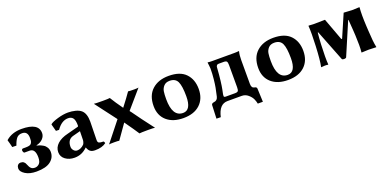

<svg xmlns="http://www.w3.org/2000/svg" viewBox="-6 -1120 3914 1924"><g transform="rotate(-20 1951.0 -157.5)"><path d="M200.2 -443.8Q382.3 -443.8 381.8 -334Q381.8 -301.8 356.9 -274.9Q332 -248 287.1 -237.8V-234.9Q300.8 -232.4 316.7 -226.6Q332.5 -220.7 352.8 -209Q373 -197.3 386 -175.5Q398.9 -153.8 398.9 -126Q398.9 -66.9 349.9 -28.6Q300.8 9.8 199.2 9.8Q126 9.8 80.6 -19Q35.2 -47.9 35.2 -81.1Q35.2 -102.1 46.1 -116Q57.1 -129.9 77.1 -129.9Q117.2 -129.9 130.9 -88.9Q142.1 -59.1 156.5 -45.7Q170.9 -32.2 197 -32.2Q223.1 -32.2 243.2 -52Q263.2 -71.8 263.2 -119.1Q263.2 -210.9 204.1 -210.9H148.9Q143.1 -210.9 138.4 -220.9Q133.8 -231 133.8 -238.8Q133.8 -245.6 138.4 -250.2Q143.1 -254.9 148.9 -254.9H180.2Q205.1 -254.9 220.5 -260Q235.8 -265.1 241.9 -277.6Q248 -290 249.5 -300Q251 -310.1 251 -330.1Q251 -401.9 190.4 -401.4Q153.8 -401.4 133.8 -378.2Q113.8 -355 96.7 -303.7L52.7 -304.7Q42 -351.6 31.7 -383.8L34.7 -387.7Q98.1 -443.4 200.2 -443.8Z M744.6 -222.2 664.6 -201.2Q601.6 -184.1 601.6 -106.9Q601.6 -85.9 616.7 -67.9Q631.8 -49.8 653.8 -49.8Q693.8 -49.8 727.5 -84Q732.4 -88.9 737.5 -104Q742.7 -119.1 742.7 -128.9ZM870.6 -80.1Q870.6 -57.1 884 -50.5Q897.5 -43.9 931.6 -43.9Q939.5 -37.1 941.4 -22.9Q898.4 10.3 822.8 9.8Q790.5 9.8 772.5 -3.7Q754.4 -17.1 743.7 -47.9H741.7Q683.6 10.3 604.5 9.8Q548.3 9.8 508.1 -19.5Q467.8 -48.8 467.8 -98.1Q467.8 -148.9 508.3 -186Q548.8 -223.1 621.6 -240.2L738.8 -271Q744.6 -272.9 744.6 -283.2Q744.6 -339.4 727.5 -362.1Q710.4 -384.8 675.8 -384.8Q606.9 -384.8 552.7 -306.2L519.5 -307.1L499.5 -381.8L502.4 -386.2Q522.5 -403.3 583 -421.1Q643.6 -439 694.8 -439Q734.9 -439 773.7 -429Q812.5 -418.9 834.5 -398.9Q874.5 -362.8 874.5 -276.9Q874.5 -273.9 872.6 -185.5Q870.6 -97.2 870.6 -80.1Z M1139.6 -207 1135.3 -212.9 969.2 -432.1Q985.4 -429.2 1066.4 -429.2Q1122.6 -429.2 1139.2 -432.1Q1175.8 -371.6 1231.9 -293.9Q1297.4 -378.4 1334 -432.1Q1345.2 -429.2 1400.4 -429.2Q1434.6 -429.2 1445.3 -432.1L1280.8 -241.7L1295.4 -223.1Q1356.4 -136.2 1463.4 2.9Q1448.2 0 1393.1 0Q1312 0 1297.4 2.9Q1265.6 -46.9 1190.9 -151.9Q1112.8 -42.5 1082 2.9Q1072.3 0 1028.3 0Q983.4 0 973.1 2.9L1136.7 -203.1Z M1523.9 -205.1Q1523.9 -317.9 1590.3 -378.4Q1656.7 -439 1768.1 -439Q1889.2 -439 1948.5 -377Q2007.8 -314.9 2007.8 -213.9Q2007.8 -109.9 1943.8 -50Q1879.9 9.8 1766.1 9.8Q1654.3 9.8 1589.1 -47.6Q1523.9 -105 1523.9 -205.1ZM1760.7 -389.2Q1719.7 -389.2 1697.8 -365Q1675.8 -340.8 1670.9 -309.8Q1666 -278.8 1666 -228Q1666 -40 1779.8 -40Q1865.7 -40 1865.7 -187Q1865.7 -295.9 1843.8 -342.5Q1821.8 -389.2 1760.7 -389.2Z M2216.8 -60.1Q2216.8 -47.9 2235.8 -47.9H2335Q2360.8 -47.9 2367.9 -58.3Q2375 -68.8 2375 -97.2V-333Q2375 -360.8 2367.9 -371.3Q2360.8 -381.8 2335 -381.8H2281.7Q2266.6 -381.8 2260.3 -372.3Q2253.9 -362.8 2253.9 -356Q2251.5 -314.5 2247.8 -276.6Q2244.1 -238.8 2241.2 -213.6Q2238.3 -188.5 2234.4 -163.3Q2230.5 -138.2 2228 -126.2Q2225.6 -114.3 2222.2 -97.9Q2218.8 -81.5 2218.3 -79.1Q2216.8 -71.3 2216.8 -60.1ZM2188.5 -364.3Q2186 -402.3 2181.6 -429.2L2183.6 -432.1Q2201.7 -429.2 2231.9 -429.2H2466.8Q2496.6 -429.2 2514.6 -432.1L2516.6 -429.2Q2506.8 -393.1 2506.8 -338.9V-85Q2506.8 -41 2536.6 -36.1Q2561.5 -32.2 2562 -15.1L2567.9 127.9H2513.7Q2508.8 102.1 2496.8 75.9Q2484.9 49.8 2455.8 24.9Q2426.8 0 2388.7 0H2236.8Q2147 0 2118.7 128.9L2072.8 127.9L2078.6 -14.2Q2079.6 -33.2 2106.9 -36.1Q2143.1 -40 2151.9 -79.1Q2164.6 -134.8 2170.7 -166.7Q2176.8 -198.7 2182.6 -253.7Q2188.5 -308.6 2188.5 -364.3Z M2639.6 -205.1Q2639.6 -317.9 2706.1 -378.4Q2772.5 -439 2883.8 -439Q3004.9 -439 3064.2 -377Q3123.5 -314.9 3123.5 -213.9Q3123.5 -109.9 3059.6 -50Q2995.6 9.8 2881.8 9.8Q2770 9.8 2704.8 -47.6Q2639.6 -105 2639.6 -205.1ZM2876.5 -389.2Q2835.4 -389.2 2813.5 -365Q2791.5 -340.8 2786.6 -309.8Q2781.7 -278.8 2781.7 -228Q2781.7 -40 2895.5 -40Q2981.4 -40 2981.4 -187Q2981.4 -295.9 2959.5 -342.5Q2937.5 -389.2 2876.5 -389.2Z M3312.5 -214.8Q3305.7 -67.9 3311.5 0L3309.6 2.9Q3299.8 0 3275.4 0Q3275.4 0 3236.3 2.9L3235.4 0Q3249.5 -66.9 3256.3 -214.8Q3263.2 -360.8 3257.3 -429.2L3259.8 -432.1Q3259.8 -432.1 3319.3 -429.2L3433.6 -431.2L3521.5 -193.8H3529.8L3633.8 -434.1Q3697.8 -429.2 3720.7 -429.2Q3720.7 -429.2 3800.8 -432.1L3801.8 -429.2Q3794.9 -356 3801.8 -229L3804.7 -179.2Q3810.5 -60.1 3823.7 0L3821.8 2.9Q3775.9 0 3741.7 0Q3741.7 0 3666.5 2.9L3665.5 0Q3672.4 -64.9 3666.5 -179.2L3663.6 -229Q3659.7 -300.8 3654.8 -349.1L3651.4 -350.1L3504.4 -5.9Q3500.5 3.9 3477.5 3.9Q3460.4 3.9 3456.5 -5.9L3326.7 -336.9L3321.8 -335.9Q3315.4 -275.9 3312.5 -214.8Z"/></g></svg>

Font: Linux Biolinum
Style: Bold
Weight: 700
Designer: Philipp H. Poll
Foundry: Philipp H. Poll
Version: Version 1.3.2 ; ttfautohint (v0.9)